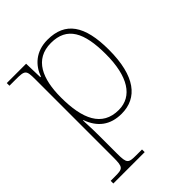

<svg xmlns="http://www.w3.org/2000/svg" viewBox="-222 -662 1018 1018"><g transform="rotate(-45 287.0 -153.0)"><path d="M24 240H259V220H217C157 220 150 216 150 142V13C150 -60 146 -95 147 -111H149C177 -32 232 10 317 10C435 10 509 -80 509 -278C509 -460 449 -546 316 -546C227 -546 175 -494 153 -432H149L146 -536H1V-516H45C118 -516 122 -512 122 -442V142C122 216 115 220 55 220H24ZM320 -15C195 -15 150 -118 150 -279C150 -417 193 -521 317 -521C437 -521 481 -436 481 -273C481 -107 423 -15 320 -15Z"/></g></svg>

Font: Noto Serif Malayalam Thin
Style: Regular
Weight: 100
Designer: Indian type Foundry, Jelle Bosma, Monotype Design Team
Foundry: Monotype Imaging Inc.
Version: Version 2.104